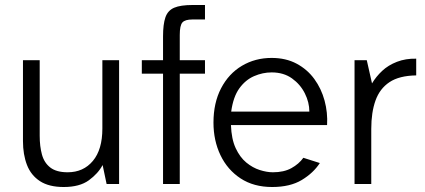

<svg xmlns="http://www.w3.org/2000/svg" viewBox="-20 -737 1702 769"><path d="M235 12Q176 12 140 -11.5Q104 -35 88 -76.5Q72 -118 72 -172V-496H139V-193Q139 -151 148 -118Q157 -85 181.5 -66Q206 -47 251 -47Q314 -47 352 -92.5Q390 -138 390 -222V-496H457V0H407L391 -76Q373 -42 336 -15Q299 12 235 12Z M633 0V-442H548V-496H633V-591Q633 -640 642.5 -667.5Q652 -695 677.5 -706Q703 -717 752 -717H801V-659H751Q721 -659 710.5 -647Q700 -635 700 -597V-496H801V-442H700V0Z M1070 12Q996 12 943.5 -22.5Q891 -57 863 -115.5Q835 -174 835 -246Q835 -325 865.5 -383.5Q896 -442 949 -473.5Q1002 -505 1068 -505Q1125 -505 1168 -482Q1211 -459 1239 -420.5Q1267 -382 1280 -334Q1293 -286 1290 -236H905Q907 -180 924 -143.5Q941 -107 966.5 -86Q992 -65 1020.5 -56Q1049 -47 1073 -47Q1117 -47 1147 -63.5Q1177 -80 1195 -105L1261 -84Q1235 -44 1188.5 -16Q1142 12 1070 12ZM906 -290H1219Q1219 -327 1201 -363Q1183 -399 1149.5 -423Q1116 -447 1068 -447Q1032 -447 997.5 -432Q963 -417 938.5 -383Q914 -349 906 -290Z M1400 0V-496H1449L1470 -403Q1486 -430 1510.5 -453Q1535 -476 1570 -489.5Q1605 -503 1647 -502V-435Q1579 -434 1540 -408Q1501 -382 1484 -334.5Q1467 -287 1467 -221V0Z"/></svg>

Font: Atkinson Hyperlegible Next Light
Style: Regular
Weight: 300
Designer: Elliott Scott, Megan Eiswerth, Linus Boman, Theodore Petrosky, Letters from Sweden
Foundry: Applied Design Works, Letters from Sweden
Version: Version 2.001